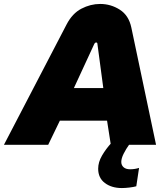

<svg xmlns="http://www.w3.org/2000/svg" viewBox="-61 -733 851 972"><path d="M556 219Q504 219 470 193.5Q436 168 436 121Q436 88 455.5 54.5Q475 21 502.5 -9Q530 -39 555.5 -61.5Q581 -84 593 -95L646 -69Q640 -63 625.5 -44.5Q611 -26 594 -2.5Q577 21 565 45Q553 69 553 87Q553 103 564.5 113.5Q576 124 598 124Q610 124 622 122Q634 120 643 117L629 210Q615 214 593.5 216.5Q572 219 556 219ZM-41 0 276 -609Q305 -665 351 -689Q397 -713 446 -713Q500 -713 545.5 -684Q591 -655 604 -593L729 0H500L481 -122H242L183 0ZM313 -287H462L432 -512Q432 -515 430 -516.5Q428 -518 425 -518Q423 -518 421 -516.5Q419 -515 417 -512Z"/></svg>

Font: MuseoModerno Black
Style: Italic
Weight: 900
Italic angle: -9°
Designer: Pablo Cosgaya, Héctor Gatti, Marcela Romero, and the Authors of The MuseoModerno Project.
Foundry: Omnibus-Type Team
Version: Version 1.003